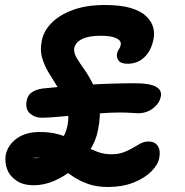

<svg xmlns="http://www.w3.org/2000/svg" viewBox="-20 -731 740 768"><path d="M411 17Q368 17 334.5 5.5Q301 -6 274.5 -23.5Q248 -41 225 -58.5Q202 -76 180 -88Q158 -100 134 -100Q124 -100 119.5 -100Q115 -100 114 -98Q114 -98 120 -98.5Q126 -99 134 -99Q156 -99 180.5 -118.5Q205 -138 224.5 -168Q244 -198 250 -229Q258 -270 247.5 -304.5Q237 -339 218 -370.5Q199 -402 179.5 -432.5Q160 -463 149.5 -496Q139 -529 147 -567Q154 -606 185.5 -638.5Q217 -671 271 -691Q325 -711 400 -711Q464 -711 504.5 -698.5Q545 -686 566 -665Q587 -644 593 -620.5Q599 -597 594 -575Q586 -530 558.5 -503Q531 -476 490 -476Q464 -476 454.5 -488.5Q445 -501 448 -516Q450 -527 455.5 -534Q461 -541 463 -552Q466 -568 445.5 -578Q425 -588 384 -588Q355 -588 332.5 -583Q310 -578 295.5 -567Q281 -556 277 -539Q274 -521 286 -500.5Q298 -480 317 -453.5Q336 -427 352.5 -393Q369 -359 376.5 -314Q384 -269 372 -211Q364 -168 338.5 -128.5Q313 -89 277 -58Q241 -27 199 -8.5Q157 10 115 10Q74 10 47 -7.5Q20 -25 9 -53Q-2 -81 3 -112Q12 -152 47.5 -177.5Q83 -203 139 -203Q181 -203 213 -194Q245 -185 271.5 -172Q298 -159 322.5 -145.5Q347 -132 371.5 -123Q396 -114 425 -114Q453 -114 473.5 -121.5Q494 -129 510.5 -139Q527 -149 542 -157Q557 -165 574 -165Q600 -165 611.5 -146.5Q623 -128 617 -99Q612 -72 585 -45Q558 -18 513.5 -0.5Q469 17 411 17ZM147 -260Q119 -260 99.5 -277.5Q80 -295 87 -330Q91 -350 107 -361.5Q123 -373 151 -377Q187 -381 233 -385Q279 -389 329 -392Q379 -395 428 -396.5Q477 -398 520 -398Q579 -398 604 -384Q629 -370 623 -344Q618 -318 592.5 -298Q567 -278 532 -278Q521 -278 504 -279.5Q487 -281 457 -281Q423 -281 380 -277.5Q337 -274 291.5 -270.5Q246 -267 208 -263.5Q170 -260 147 -260Z"/></svg>

Font: Shantell Sans Light SemiBold
Style: Italic
Weight: 600
Italic angle: -11°
Version: Version 1.011;[c5ecc13dd]